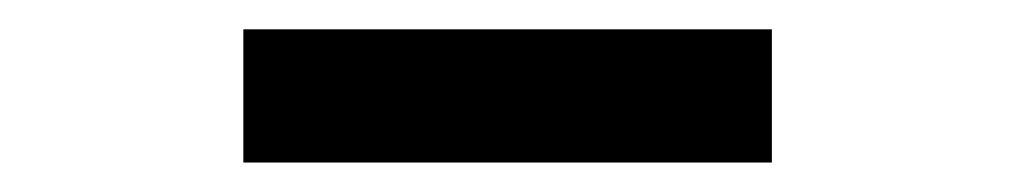

<svg xmlns="http://www.w3.org/2000/svg" viewBox="-20 -747 682 129"><path d="M498.6 -727.3V-637.8H143.5V-727.3Z"/></svg>

Font: Inter UI Black
Style: Regular
Weight: 900
Designer: Rasmus Andersson
Foundry: rsms
Version: 3.2;8d6f07862